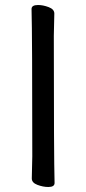

<svg xmlns="http://www.w3.org/2000/svg" viewBox="-20 -731 344 767"><path d="M173 16Q152 16 129.5 7.5Q107 -1 107 -18L109 -107Q109 -589 106 -695Q106 -711 132 -711Q152 -711 174.5 -702.5Q197 -694 197 -677L195 -588Q195 -106 198 0Q198 16 173 16Z"/></svg>

Font: linja waso lili
Style: Bold
Weight: 400
Designer: Fontworks Inc.
Version: Version 1.000;August 6, 2022;FontCreator 14.0.0.2814 64-bit